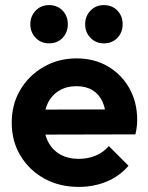

<svg xmlns="http://www.w3.org/2000/svg" viewBox="-20 -723 581 753"><path d="M289 10Q213 10 154 -22.5Q95 -55 60.5 -112Q26 -169 26 -242Q26 -314 59.5 -370.5Q93 -427 151 -460.5Q209 -494 280 -494Q350 -494 403.5 -462.5Q457 -431 487.5 -376.5Q518 -322 518 -253Q518 -240 516.5 -226.5Q515 -213 511 -196L105 -195V-293L450 -294L397 -253Q395 -296 381.5 -325Q368 -354 342.5 -369.5Q317 -385 280 -385Q241 -385 212 -367.5Q183 -350 167.5 -318.5Q152 -287 152 -244Q152 -200 168.5 -167.5Q185 -135 216 -117.5Q247 -100 288 -100Q325 -100 355 -112.5Q385 -125 407 -150L484 -73Q449 -32 398.5 -11Q348 10 289 10ZM172 -553Q141 -553 120 -574.5Q99 -596 99 -628Q99 -660 120 -681.5Q141 -703 172 -703Q205 -703 225.5 -681.5Q246 -660 246 -628Q246 -596 225.5 -574.5Q205 -553 172 -553ZM387 -553Q356 -553 335 -574.5Q314 -596 314 -628Q314 -660 335 -681.5Q356 -703 387 -703Q420 -703 440.5 -681.5Q461 -660 461 -628Q461 -596 440.5 -574.5Q420 -553 387 -553Z"/></svg>

Font: Outfit SemiBold
Style: Regular
Weight: 600
Designer: Rodrigo Fuenzalida
Foundry: fragTYPE
Version: Version 1.100;gftools[0.9.27]